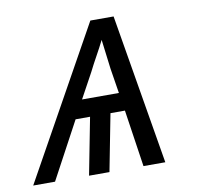

<svg xmlns="http://www.w3.org/2000/svg" viewBox="-86 -599 701 667"><g transform="rotate(-10 264.5 -265.0)"><path d="M-21 0 274 -530H356L445 0H368L338 -201H287L248 0H176L215 -201H164L56 0ZM198 -265H328L314 -353Q311 -379 307.5 -405Q304 -431 301 -457Q288 -431 273.5 -405Q259 -379 246 -353Z"/></g></svg>

Font: Lode Term
Style: Italic
Weight: 400
Italic angle: -11°
Monospace: yes
Designer: Belleve Invis
Foundry: Belleve Invis
Version: Version 29.2.0